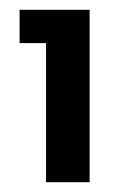

<svg xmlns="http://www.w3.org/2000/svg" viewBox="-20 -724 249 392"><path d="M20 -636V-704H163V-352H74V-636Z"/></svg>

Font: MSTAGE Medium
Style: Regular
Weight: 500
Designer: Ninad Kale (Devanagari), Jonny Pinhorn (Latin)
Foundry: Indian Type Foundry
Version: 4.004